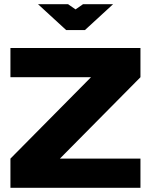

<svg xmlns="http://www.w3.org/2000/svg" viewBox="-20 -900 723 920"><path d="M653 -670H30V-530H416L30 -140V0H653V-140H267L653 -530ZM162 -880 297 -756H387L522 -880H378L342 -855L306 -880Z"/></svg>

Font: LT Wave Black
Style: Regular
Weight: 900
Designer: Daniel Lyons
Version: Version 2.5 (Glyphs App)